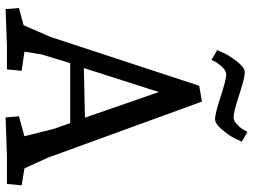

<svg xmlns="http://www.w3.org/2000/svg" viewBox="-132 -790 927 704"><g transform="rotate(90 332.0 -438.5)"><path d="M660 -54 655 0H554L411 5L407 -44L480 -64L453 -172L432 -232H212L180 -127L170 -64L240 -54L235 0H149L14 5L10 -44L73 -61L116 -160L295 -705L353 -715L559 -149L598 -64ZM318 -557 230 -282 412 -286ZM464 -882 500 -861Q495 -850 487 -833.5Q479 -817 457 -790Q435 -763 417 -763Q397 -763 335 -783.5Q273 -804 253 -804Q241 -804 227.5 -790.5Q214 -777 207 -764L200 -750L164 -771Q169 -782 177 -799Q185 -816 206.5 -844Q228 -872 246 -872Q266 -872 328.5 -851.5Q391 -831 411 -831Q423 -831 436.5 -843.5Q450 -856 457 -869Z"/></g></svg>

Font: Andada
Style: Regular
Weight: 400
Designer: Carolina Giovagnoli
Foundry: Carolina Giovagnoli
Version: Version 1.003